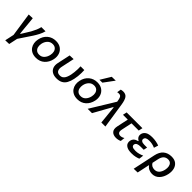

<svg xmlns="http://www.w3.org/2000/svg" viewBox="257 -2204 3814 3814"><g transform="rotate(45 2164.0 -297.0)"><path d="M106.5 195.5Q117 148 127.2 100.5Q137.5 53 148 3Q140.5 -45.5 133.5 -93.8Q126.5 -142 119.5 -189L106.5 -276Q98.5 -331 90.2 -386.8Q82 -442.5 74 -497L183.5 -501Q189.5 -438.5 196.8 -364.8Q204 -291 210 -223.5L221.5 -108H231.5Q260.5 -155 288.5 -201Q316.5 -247 345 -293Q374 -345.5 396 -395.8Q418 -446 429 -497H546.5Q531.5 -437 499.5 -375.5Q467.5 -314 433 -261Q388.5 -194 343.2 -126.2Q298 -58.5 253.5 8.5Q243 57.5 233.8 101.5Q224.5 145.5 214.5 192Z M781.5 12Q713.5 12 665.5 -12Q617.5 -36 589.2 -76.8Q561 -117.5 552.8 -169Q544.5 -220.5 556 -275.5Q579 -386.5 653.5 -448Q728 -509.5 829.5 -509.5Q917.5 -509.5 973.2 -469Q1029 -428.5 1049.8 -363Q1070.5 -297.5 1054.5 -223Q1032 -116.5 960.2 -52.2Q888.5 12 781.5 12ZM785 -78Q850.5 -78 891.8 -123.5Q933 -169 946.5 -234Q957.5 -284.5 947.8 -326.8Q938 -369 908 -394.2Q878 -419.5 828.5 -419.5Q763.5 -419.5 720.5 -375.2Q677.5 -331 663.5 -264Q653.5 -214.5 663 -172.2Q672.5 -130 703 -104Q733.5 -78 785 -78Z M1359.5 12Q1285 12 1236.2 -17.5Q1187.5 -47 1168.8 -100Q1150 -153 1165 -223Q1169.5 -244.5 1173.5 -262.8Q1177.5 -281 1181.5 -299Q1194 -356.5 1204 -402.8Q1214 -449 1224 -497L1331.5 -501Q1313.5 -417 1298.2 -345.5Q1283 -274 1272.5 -225Q1258.5 -160.5 1280.2 -118.2Q1302 -76 1366.5 -76Q1411.5 -76 1440.2 -98.8Q1469 -121.5 1486 -160.5Q1503 -199.5 1513.5 -249Q1521 -285 1525.8 -330Q1530.5 -375 1532 -419Q1533.5 -463 1530.5 -497H1635.5Q1638 -462 1637.2 -417Q1636.5 -372 1631.8 -324.5Q1627 -277 1617.5 -234.5Q1600.5 -154 1570 -99.2Q1539.5 -44.5 1488.5 -16.2Q1437.5 12 1359.5 12Z M1944.5 12Q1876.5 12 1828.5 -12Q1780.5 -36 1752.2 -76.8Q1724 -117.5 1715.8 -169Q1707.5 -220.5 1719 -275.5Q1742 -386.5 1816.5 -448Q1891 -509.5 1992.5 -509.5Q2080.5 -509.5 2136.2 -469Q2192 -428.5 2212.8 -363Q2233.5 -297.5 2217.5 -223Q2195 -116.5 2123.2 -52.2Q2051.5 12 1944.5 12ZM1948 -78Q2013.5 -78 2054.8 -123.5Q2096 -169 2109.5 -234Q2120.5 -284.5 2110.8 -326.8Q2101 -369 2071 -394.2Q2041 -419.5 1991.5 -419.5Q1926.5 -419.5 1883.5 -375.2Q1840.5 -331 1826.5 -264Q1816.5 -214.5 1826 -172.2Q1835.5 -130 1866 -104Q1896.5 -78 1948 -78ZM1984.5 -573Q2017.5 -627.5 2050.2 -681Q2083 -734.5 2115.5 -788L2226 -790.5Q2185.5 -735 2145.5 -681.2Q2105.5 -627.5 2066 -574Z M2226.5 0Q2268 -67.5 2312.5 -140.2Q2357 -213 2399 -281Q2433 -336.5 2470 -397Q2507 -457.5 2541.5 -514.5Q2534 -568 2524 -598.2Q2514 -628.5 2497.2 -641Q2480.5 -653.5 2451.5 -653.5Q2445.5 -653.5 2433 -652.2Q2420.5 -651 2408.5 -647.5L2422 -734Q2437 -738 2452.2 -740.8Q2467.5 -743.5 2485.5 -743.5Q2557 -743.5 2591.5 -695.8Q2626 -648 2643 -538L2682.5 -279.5Q2692.5 -214.5 2699.5 -167.5Q2706.5 -120.5 2712.5 -81Q2718.5 -41.5 2725 0H2611Q2605.5 -58 2599.8 -117.5Q2594 -177 2588 -232L2572.5 -384H2562.5L2477.5 -232.5Q2444.5 -172.5 2412 -114.2Q2379.5 -56 2348.5 0Z M3032.5 12Q2952 12 2911.5 -33.5Q2871 -79 2890 -169Q2903.5 -233 2916 -291.5Q2928.5 -350 2942 -412H2806.5L2825 -497H3268L3249.5 -412H3047Q3035 -356 3023.2 -300.5Q3011.5 -245 2999.5 -189Q2987 -132 3005.8 -105Q3024.5 -78 3066 -78Q3086 -78 3108 -84.5Q3130 -91 3154 -106.5L3143.5 -14Q3124 -3 3092.8 4.5Q3061.5 12 3032.5 12Z M3466.5 10.5Q3381.5 10.5 3336.2 -13.2Q3291 -37 3276.5 -73Q3262 -109 3270 -146Q3278 -183 3297.2 -205.2Q3316.5 -227.5 3341.5 -239Q3366.5 -250.5 3391.5 -256.5L3393 -265.5Q3376 -273 3358.2 -289.8Q3340.5 -306.5 3331 -331.8Q3321.5 -357 3328.5 -391Q3340 -444.5 3388.8 -476.8Q3437.5 -509 3540 -509Q3592.5 -509 3645.2 -498.8Q3698 -488.5 3733.5 -474L3705 -383.5Q3661.5 -403 3622.2 -410.8Q3583 -418.5 3546 -418.5Q3493.5 -418.5 3465.2 -405Q3437 -391.5 3430.5 -361Q3423.5 -329.5 3449 -309.8Q3474.5 -290 3528 -290H3606L3589.5 -212H3498.5Q3451 -212 3418.8 -198Q3386.5 -184 3379.5 -151.5Q3373 -119.5 3396.8 -99.8Q3420.5 -80 3490 -80Q3537 -80 3582.8 -92.8Q3628.5 -105.5 3665 -122.5L3653 -25Q3624.5 -12.5 3578 -1Q3531.5 10.5 3466.5 10.5Z M3715.5 195.5Q3727 141 3738.2 88.2Q3749.5 35.5 3762.5 -25.5L3816.5 -281Q3841 -397 3908.5 -453.2Q3976 -509.5 4079.5 -509.5Q4162.5 -509.5 4212 -469.8Q4261.5 -430 4277.8 -363.8Q4294 -297.5 4277.5 -218Q4255.5 -114.5 4194.8 -51.2Q4134 12 4044 12Q3995.5 12 3952.5 -8.5Q3909.5 -29 3886 -66H3878L3868.5 -20.5Q3856.5 37 3845.8 87.2Q3835 137.5 3823.5 192ZM4018 -82.5Q4082.5 -82.5 4120 -126Q4157.5 -169.5 4171 -236Q4181.5 -286 4174.2 -328Q4167 -370 4140.8 -395.2Q4114.5 -420.5 4068 -420.5Q4012 -420.5 3975.2 -385.8Q3938.5 -351 3922.5 -275.5L3896.5 -152Q3915.5 -116.5 3947 -99.5Q3978.5 -82.5 4018 -82.5Z"/></g></svg>

Font: Commissioner Medium
Style: Italic
Weight: 500
Italic angle: -12°
Designer: Kostas Bartsokas
Foundry: Kostas Bartsokas
Version: Version 1.000; ttfautohint (v1.8.3)